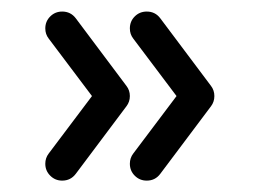

<svg xmlns="http://www.w3.org/2000/svg" viewBox="-20 -373 452 334"><path d="M235.3 -352.9Q250 -352.9 258.8 -341.2L347.1 -223.5Q352.9 -215.9 352.9 -205.9Q352.9 -195.9 347.1 -188.2L258.8 -70.6Q250 -58.8 235.3 -58.8Q222.9 -58.8 214.4 -67.4Q205.9 -75.9 205.9 -88.2Q205.9 -98.2 211.8 -105.9L287.1 -205.9L211.8 -305.9Q205.9 -313.5 205.9 -323.5Q205.9 -335.9 214.4 -344.4Q222.9 -352.9 235.3 -352.9ZM88.2 -352.9Q102.9 -352.9 111.8 -341.2L200 -223.5Q205.9 -215.9 205.9 -205.9Q205.9 -195.9 200 -188.2L111.8 -70.6Q102.9 -58.8 88.2 -58.8Q75.9 -58.8 67.4 -67.4Q58.8 -75.9 58.8 -88.2Q58.8 -98.2 64.7 -105.9L140 -205.9L64.7 -305.9Q58.8 -313.5 58.8 -323.5Q58.8 -335.9 67.4 -344.4Q75.9 -352.9 88.2 -352.9Z"/></svg>

Font: OpenGost Type B TT
Style: Regular
Weight: 400
Version: Version 0.3